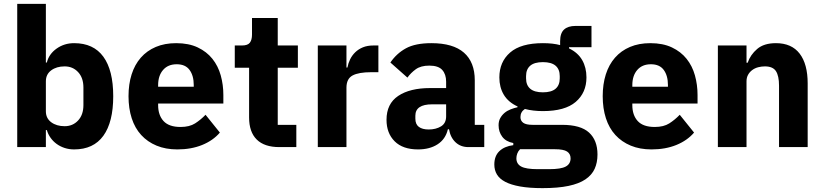

<svg xmlns="http://www.w3.org/2000/svg" viewBox="-20 -760 4256 992"><path d="M69 -740H217V-437H222Q233 -481 272.5 -509Q312 -537 363 -537Q463 -537 514 -467Q565 -397 565 -263Q565 -129 514 -58.5Q463 12 363 12Q337 12 314 4.5Q291 -3 272.5 -16.5Q254 -30 241 -48.5Q228 -67 222 -88H217V0H69ZM314 -108Q356 -108 383.5 -137.5Q411 -167 411 -217V-308Q411 -358 383.5 -387.5Q356 -417 314 -417Q272 -417 244.5 -396.5Q217 -376 217 -340V-185Q217 -149 244.5 -128.5Q272 -108 314 -108Z M896 12Q836 12 789 -7.5Q742 -27 709.5 -62.5Q677 -98 660.5 -149Q644 -200 644 -263Q644 -325 660 -375.5Q676 -426 707.5 -462Q739 -498 785 -517.5Q831 -537 890 -537Q955 -537 1001.5 -515Q1048 -493 1077.5 -456Q1107 -419 1120.5 -370.5Q1134 -322 1134 -269V-225H797V-217Q797 -165 825 -134.5Q853 -104 913 -104Q959 -104 988 -122.5Q1017 -141 1042 -167L1116 -75Q1081 -34 1024.5 -11Q968 12 896 12ZM893 -428Q848 -428 822.5 -398.5Q797 -369 797 -320V-312H981V-321Q981 -369 959.5 -398.5Q938 -428 893 -428Z M1423 0Q1346 0 1306.5 -39Q1267 -78 1267 -153V-410H1193V-525H1230Q1260 -525 1271 -539.5Q1282 -554 1282 -581V-667H1415V-525H1519V-410H1415V-115H1511V0Z M1622 0V-525H1770V-411H1775Q1779 -433 1789 -453.5Q1799 -474 1815.5 -490Q1832 -506 1855 -515.5Q1878 -525 1909 -525H1935V-387H1898Q1833 -387 1801.5 -370Q1770 -353 1770 -307V0Z M2400 0Q2360 0 2333.5 -25Q2307 -50 2300 -92H2294Q2282 -41 2241 -14.5Q2200 12 2140 12Q2061 12 2019 -30Q1977 -72 1977 -141Q1977 -224 2037.5 -264.5Q2098 -305 2202 -305H2285V-338Q2285 -376 2265 -398.5Q2245 -421 2198 -421Q2154 -421 2128 -402Q2102 -383 2085 -359L1997 -437Q2029 -484 2077.5 -510.5Q2126 -537 2209 -537Q2321 -537 2377 -488Q2433 -439 2433 -345V-115H2482V0ZM2195 -91Q2232 -91 2258.5 -107Q2285 -123 2285 -159V-221H2213Q2126 -221 2126 -162V-147Q2126 -118 2144 -104.5Q2162 -91 2195 -91Z M3067 38Q3067 80 3052.5 112Q3038 144 3005 166.5Q2972 189 2917.5 200.5Q2863 212 2783 212Q2715 212 2667.5 203.5Q2620 195 2590.5 179.5Q2561 164 2547.5 141.5Q2534 119 2534 90Q2534 46 2560 21Q2586 -4 2632 -10V-21Q2594 -28 2575 -53.5Q2556 -79 2556 -113Q2556 -134 2564.5 -149.5Q2573 -165 2586.5 -176.5Q2600 -188 2618 -195Q2636 -202 2654 -206V-210Q2606 -232 2583 -270.5Q2560 -309 2560 -360Q2560 -440 2615.5 -488.5Q2671 -537 2785 -537Q2837 -537 2874 -527V-547Q2874 -589 2894.5 -607.5Q2915 -626 2953 -626H3036V-516H2920V-510Q2966 -488 2988 -449.5Q3010 -411 3010 -360Q3010 -281 2954.5 -233.5Q2899 -186 2785 -186Q2734 -186 2692 -197Q2669 -182 2669 -155Q2669 -136 2683.5 -125.5Q2698 -115 2732 -115H2884Q2980 -115 3023.5 -75Q3067 -35 3067 38ZM2928 58Q2928 35 2910 23Q2892 11 2847 11H2667Q2657 21 2652.5 33.5Q2648 46 2648 58Q2648 87 2673 100.5Q2698 114 2758 114H2818Q2878 114 2903 100.5Q2928 87 2928 58ZM2785 -283Q2829 -283 2850.5 -301.5Q2872 -320 2872 -355V-367Q2872 -402 2850.5 -420.5Q2829 -439 2785 -439Q2741 -439 2719.5 -420.5Q2698 -402 2698 -367V-355Q2698 -320 2719.5 -301.5Q2741 -283 2785 -283Z M3346 12Q3286 12 3239 -7.5Q3192 -27 3159.5 -62.5Q3127 -98 3110.5 -149Q3094 -200 3094 -263Q3094 -325 3110 -375.5Q3126 -426 3157.5 -462Q3189 -498 3235 -517.5Q3281 -537 3340 -537Q3405 -537 3451.5 -515Q3498 -493 3527.5 -456Q3557 -419 3570.5 -370.5Q3584 -322 3584 -269V-225H3247V-217Q3247 -165 3275 -134.5Q3303 -104 3363 -104Q3409 -104 3438 -122.5Q3467 -141 3492 -167L3566 -75Q3531 -34 3474.5 -11Q3418 12 3346 12ZM3343 -428Q3298 -428 3272.5 -398.5Q3247 -369 3247 -320V-312H3431V-321Q3431 -369 3409.5 -398.5Q3388 -428 3343 -428Z M3689 0V-525H3837V-436H3843Q3857 -477 3892 -507Q3927 -537 3989 -537Q4070 -537 4111.5 -483Q4153 -429 4153 -329V0H4005V-317Q4005 -368 3989 -392.5Q3973 -417 3932 -417Q3914 -417 3897 -412.5Q3880 -408 3866.5 -398Q3853 -388 3845 -373.5Q3837 -359 3837 -340V0Z"/></svg>

Font: IBM Plex Sans KR
Style: Bold
Weight: 700
Designer: Mike Abbink; Paul van der Laan; Pieter van Rosmalen; Wujin Sim; Chorong Kim; Dohee Lee;
Foundry: Sandoll Inc.
Version: Version 1.001